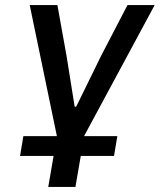

<svg xmlns="http://www.w3.org/2000/svg" viewBox="-20 -536 640 756"><path d="M170 200H277L298 78H429L442 0H311L589 -516H482L378 -316L280 -116H274L242 -316L206 -516H97L204 0H72L59 78H191Z"/></svg>

Font: IBM Mono Medium
Style: Italic
Weight: 500
Italic angle: -9°
Monospace: yes
Designer: Mike Abbink, Paul van der Laan, Pieter van Rosmalen
Foundry: Bold Monday
Version: Version 2.3